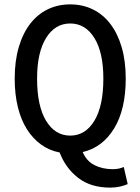

<svg xmlns="http://www.w3.org/2000/svg" viewBox="-20 -688 640 875"><path d="M300 -70Q369 -70 410 -137.5Q451 -205 451 -330Q451 -449 410 -515Q369 -581 300 -581Q231 -581 190 -515Q149 -449 149 -330Q149 -205 190 -137.5Q231 -70 300 -70ZM482 167Q393 167 335.5 122Q278 77 252 7Q205 -2 167.5 -29Q130 -56 103 -98.5Q76 -141 61.5 -199.5Q47 -258 47 -330Q47 -410 65.5 -473Q84 -536 117.5 -579.5Q151 -623 197.5 -645.5Q244 -668 300 -668Q356 -668 402.5 -645.5Q449 -623 482.5 -579.5Q516 -536 534.5 -473Q553 -410 553 -330Q553 -189 500 -102.5Q447 -16 357 5Q374 46 410.5 64.5Q447 83 494 83Q522 83 544 73L562 151Q546 158 526 162.5Q506 167 482 167Z"/></svg>

Font: SauceCodePro Nerd Font Mono
Style: Regular
Weight: 500
Monospace: yes
Designer: Paul D. Hunt, Teo Tuominen
Foundry: Adobe Systems Incorporated
Version: Version 2.030;PS 1.000;hotconv 16.6.51;makeotf.lib2.5.65220;